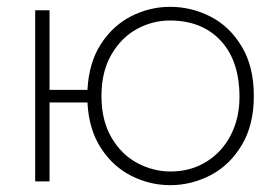

<svg xmlns="http://www.w3.org/2000/svg" viewBox="-20 -530 809 562"><path d="M236 -230H125V1H83V-500H125V-267H236Q240 -346 275 -400.5Q310 -455 364 -482.5Q418 -510 478 -510Q540 -510 596 -481.5Q652 -453 687.5 -394Q723 -335 723 -249Q723 -164 687.5 -105Q652 -46 596 -17Q540 12 478 12Q419 12 365 -15Q311 -42 275.5 -96.5Q240 -151 236 -230ZM681 -246Q681 -352 626 -411Q571 -470 477 -470Q427 -470 381.5 -445.5Q336 -421 306.5 -371Q277 -321 277 -249Q277 -177 306.5 -127Q336 -77 382.5 -52.5Q429 -28 479 -28Q538 -28 584 -56.5Q630 -85 655.5 -134.5Q681 -184 681 -246Z"/></svg>

Font: Bellota Light
Style: Regular
Weight: 300
Designer: Kemie Guaida
Foundry: Kemie Guaida
Version: Version 4.001